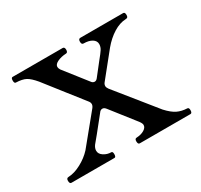

<svg xmlns="http://www.w3.org/2000/svg" viewBox="-109 -623 801 764"><g transform="rotate(-30 291.5 -241.0)"><path d="M573 -14Q573 0 565 0H332Q324 0 324 -14Q324 -26 333 -26Q354 -27 368 -35.5Q382 -44 382 -56Q382 -63 374 -74L287 -185Q280 -194 272 -194Q263 -194 257 -185Q186 -96 176 -85Q167 -73 167 -61Q167 -46 182.5 -36Q198 -26 216 -26Q223 -26 223 -14Q223 0 216 0H18Q10 0 10 -14Q10 -26 20 -26Q47 -27 78 -43.5Q109 -60 131 -84L239 -216Q245 -224 245 -231Q245 -239 239 -246Q158 -349 166 -339L108 -413Q87 -438 71 -446.5Q55 -455 26 -456Q19 -456 19 -469Q19 -482 26 -482H256Q265 -482 265 -469Q265 -456 256 -456Q234 -455 217 -447Q200 -439 200 -427Q200 -421 205 -413L285 -311Q291 -302 300 -302Q308 -302 315 -312L359 -368Q367 -378 373 -385.5Q379 -393 382 -398Q390 -410 390 -423Q390 -438 375.5 -447Q361 -456 337 -456Q328 -456 328 -469Q328 -482 337 -482H534Q542 -482 542 -469Q542 -462 539.5 -459Q537 -456 531 -456Q503 -455 474 -437Q445 -419 420 -389L333 -281Q327 -274 327 -266Q327 -259 333 -251L478 -71Q501 -46 520.5 -36.5Q540 -27 565 -26Q573 -26 573 -14Z"/></g></svg>

Font: Shippori Mincho B1 Medium
Style: Regular
Weight: 500
Designer: FONTDASU
Foundry: FONTDASU / Google Inc. / but / Adobe
Version: Version 3.110; ttfautohint (v1.8.3)